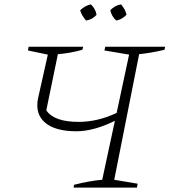

<svg xmlns="http://www.w3.org/2000/svg" viewBox="-20 -859 776 879"><path d="M317 0 319 -13Q354 -22 387.5 -28Q421 -34 448 -36L506 -306Q460 -283 415 -270.5Q370 -258 330 -258Q233 -258 186.5 -297.5Q140 -337 154 -408L199 -609L108 -628L111 -645H361L357 -631Q328 -623 300 -618Q272 -613 245 -611L192 -354Q227 -301 340 -301Q427 -301 514 -342L571 -609L458 -628L462 -645H736L733 -631Q669 -616 617 -611L503 -36L610 -18L607 0ZM396 -839Q418 -818 422 -791Q402 -769 374 -765Q353 -789 347 -812Q370 -834 396 -839ZM534 -839Q555 -815 559 -791Q537 -769 512 -765Q491 -784 485 -812Q505 -834 534 -839Z"/></svg>

Font: Piazzolla ExtraLight
Style: Italic
Weight: 200
Italic angle: -11.3°
Designer: Juan Pablo del Peral
Foundry: Huerta Tipografica
Version: Version 1.330